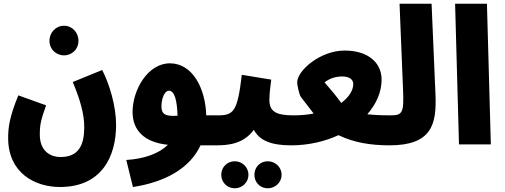

<svg xmlns="http://www.w3.org/2000/svg" viewBox="-20 -780 2725 1037"><path d="M326 -481C370 -481 404 -516 404 -559C404 -604 370 -641 326 -641C281 -641 247 -604 247 -559C247 -516 281 -481 326 -481ZM24 -35C24 154 168 230 304 230C528 230 607 67 607 -105C607 -206 572 -324 532 -402L373 -337C412 -243 435 -167 435 -93C435 0 407 68 308 68C243 68 195 28 195 -53C195 -107 201 -133 229 -211L79 -265C31 -148 24 -91 24 -35Z M698 230C871 204 1006 129 1063 5H1147C1208 5 1232 -26 1232 -78C1232 -120 1206 -157 1157 -157H1094C1089 -306 1019 -437 899 -438C778 -439 696 -294 696 -175C696 -78 757 -11 887 2C838 50 759 78 662 84ZM852 -205C852 -246 868 -290 892 -290C923 -290 936 -239 939 -155C872 -150 852 -164 852 -205Z M1147 5C1212 5 1295 -2 1351 -79C1381 -22 1443 5 1552 5C1604 5 1637 -27 1637 -78C1637 -120 1611 -157 1562 -157C1465 -157 1435 -182 1435 -241C1435 -279 1442 -322 1445 -350L1286 -376C1263 -178 1242 -157 1157 -157ZM1426 237C1467 237 1501 205 1501 164C1501 123 1467 91 1426 91C1385 91 1354 123 1354 164C1354 205 1385 237 1426 237ZM1248 237C1288 237 1322 205 1322 164C1322 123 1288 91 1248 91C1207 91 1175 123 1175 164C1175 205 1207 237 1248 237Z M1552 5C1644 5 1733 -15 1808 -50C1891 -10 1981 5 2085 5C2133 5 2168 -28 2168 -76C2168 -121 2141 -157 2095 -157C2038 -157 1996 -159 1964 -163C2012 -218 2041 -282 2041 -350C2041 -441 1969 -507 1841 -507C1711 -507 1585 -400 1585 -334C1585 -325 1595 -268 1606 -255C1627 -227 1648 -201 1674 -167C1641 -160 1603 -157 1562 -157ZM1733 -335C1758 -355 1790 -367 1829 -367C1868 -367 1888 -350 1888 -326C1888 -293 1866 -256 1823 -224C1792 -267 1764 -299 1733 -335Z M2083 5C2312 5 2339 -108 2332 -270L2311 -760H2138L2157 -292C2162 -174 2154 -157 2093 -157Z M2459 0H2631L2610 -760H2438Z"/></svg>

Font: Noto Sans Arabic UI XCn Bk
Style: Regular
Weight: 900
Width: 2
Designer: Monotype Design Team, Nadine Chahine and Nizar Qandah
Foundry: Monotype Imaging Inc.
Version: Version 2.010